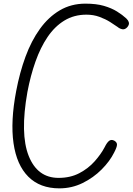

<svg xmlns="http://www.w3.org/2000/svg" viewBox="-20 -1024 728 1054"><path d="M306 10Q199.5 10 135.5 -54Q71.5 -118 54.2 -238Q37 -358 69 -525Q88 -625.5 120 -712.8Q152 -800 199 -865.2Q246 -930.5 308.2 -967.2Q370.5 -1004 449 -1004Q508.5 -1004 550.5 -991.8Q592.5 -979.5 622.2 -961Q652 -942.5 673 -923Q683 -914 687 -901.8Q691 -889.5 679 -875Q666 -860.5 651.2 -863.5Q636.5 -866.5 625.5 -876Q609.5 -887.5 584 -903.5Q558.5 -919.5 525.8 -931.5Q493 -943.5 454.5 -943.5Q386.5 -943.5 333.5 -911.2Q280.5 -879 241.2 -821Q202 -763 174.8 -686Q147.5 -609 130.5 -519Q89.5 -289 137.5 -168.2Q185.5 -47.5 301.5 -47.5Q366 -47.5 415.2 -73.2Q464.5 -99 499.2 -138Q534 -177 554.5 -216Q567 -241.5 579 -250.8Q591 -260 607 -252Q623 -243 622.2 -229Q621.5 -215 606.5 -186.5Q583 -139 538 -93.8Q493 -48.5 433.5 -19.2Q374 10 306 10Z"/></svg>

Font: Edu NSW ACT Hand
Style: Regular
Weight: 400
Designer: Tina and Corey Anderson, Eben Sorkin, Mirko Velimirovic
Foundry: Sorkin Type Co.
Version: Version 2.000